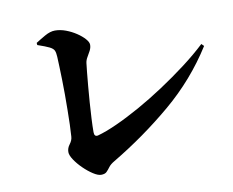

<svg xmlns="http://www.w3.org/2000/svg" viewBox="-81 -834 1161 958"><g transform="rotate(-10 500.0 -355.5)"><path d="M357 19Q341 19 317 3.5Q293 -12 269.5 -35Q246 -58 230.5 -81.5Q215 -105 215 -121Q215 -141 228.5 -158.5Q242 -176 243 -195Q245 -220 246 -254.5Q247 -289 247.5 -328Q248 -367 248 -407Q248 -447 247 -483.5Q246 -520 245 -550Q244 -580 243 -599Q242 -620 237 -631Q232 -642 214 -651Q196 -660 155 -674L154 -685Q174 -698 202 -714Q230 -730 254 -730Q281 -730 309 -719.5Q337 -709 361 -693Q385 -677 400 -660Q415 -643 415 -630Q415 -615 407.5 -600.5Q400 -586 391.5 -572Q383 -558 381 -543Q379 -528 376 -497.5Q373 -467 369.5 -428Q366 -389 363 -347Q360 -305 358 -266Q356 -227 356 -197Q356 -173 375 -177Q416 -188 472.5 -213.5Q529 -239 593.5 -275Q658 -311 724 -354.5Q790 -398 851.5 -444.5Q913 -491 962 -537L974 -525Q877 -371 736 -252Q595 -133 434 -37Q413 -25 403.5 -12Q394 1 385 10Q376 19 357 19Z"/></g></svg>

Font: Noto Serif JP ExtraLight Black
Style: Regular
Weight: 900
Version: Version 2.003-H1;hotconv 1.1.1;makeotfexe 2.6.0